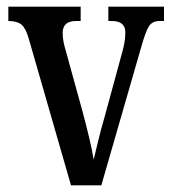

<svg xmlns="http://www.w3.org/2000/svg" viewBox="-20 -556 513 576"><path d="M66 -441Q57 -472 44 -482.5Q31 -493 5 -493V-536H222V-493H209Q187 -493 177.5 -483.5Q168 -474 168 -458Q168 -444 170.5 -431Q173 -418 177 -405L228 -220Q238 -183 247.5 -143Q257 -103 261 -77Q266 -97 274 -131Q282 -165 294 -206L343 -386Q350 -410 353 -426Q356 -442 356 -459Q356 -493 315 -493H305V-536H472V-493H459Q437 -493 427 -477.5Q417 -462 404 -416L284 0H193Z"/></svg>

Font: Noto Serif ExtraCondensed Medium
Style: Regular
Weight: 500
Width: 2
Designer: Monotype Design Team
Foundry: Monotype Imaging Inc.
Version: Version 2.015